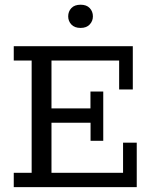

<svg xmlns="http://www.w3.org/2000/svg" viewBox="-20 -774 630 794"><path d="M36.9 0V-59.3H110.9V-523.7H36.9V-583H529.2V-404H472.7V-523.7H192.9V-325.7H354.1V-395.4H407V-191.7H354.5V-266.4H192.9V-59.3H488.9V-184H545.5V0ZM313.4 -658.5Q288.2 -658.5 275.1 -672.7Q262 -686.9 262 -706.3Q262 -726.5 275.1 -740.5Q288.2 -754.5 313.4 -754.5Q338 -754.5 351.1 -740.5Q364.2 -726.5 364.2 -706.3Q364.2 -686.9 350.9 -672.7Q337.6 -658.5 313.4 -658.5Z"/></svg>

Font: Rokkitt SemiBold
Style: Regular
Weight: 600
Designer: Vernon Adams
Foundry: Vernon Adams
Version: Version 3.103